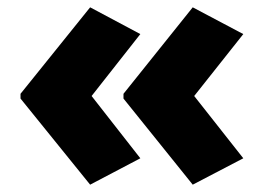

<svg xmlns="http://www.w3.org/2000/svg" viewBox="-20 -543 721 524"><path d="M36 -287 226 -523 363 -450 230 -281 363 -111 226 -39 36 -274ZM317 -287 506 -523 644 -450 510 -281 644 -111 506 -39 317 -274Z"/></svg>

Font: Noto Sans Thai Black
Style: Regular
Weight: 900
Version: Version 2.001